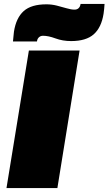

<svg xmlns="http://www.w3.org/2000/svg" viewBox="-20 -957 552 977"><path d="M13 0 127 -700H385L272 0ZM46 -746Q47 -759 48.5 -771.5Q50 -784 51 -796Q62 -866 100.5 -900.5Q139 -935 216 -935Q243 -935 269 -928.5Q295 -922 318.5 -915Q342 -908 359 -908Q372 -908 379.5 -915Q387 -922 389 -932Q389 -932 389.5 -934.5Q390 -937 390 -937H512Q511 -924 510 -911.5Q509 -899 507 -887Q496 -817 457 -782.5Q418 -748 342 -748Q299 -748 262.5 -761.5Q226 -775 199 -775Q187 -775 179 -768Q171 -761 169 -751Q169 -751 168.5 -748.5Q168 -746 168 -746Z"/></svg>

Font: Georama Expanded Black
Style: Italic
Weight: 900
Width: 7
Italic angle: -9°
Designer: Jean-Baptiste Levee
Foundry: Production Type
Version: Version 1.000